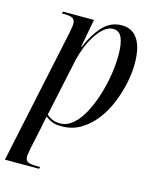

<svg xmlns="http://www.w3.org/2000/svg" viewBox="-133 -625 757 943"><g transform="rotate(15 245.0 -153.0)"><path d="M127 -434Q131 -454 133.5 -468.5Q136 -483 136 -490Q136 -512 123 -519Q110 -526 83 -526H69L71 -536H229L202 -393H205Q232 -458 271.5 -502Q311 -546 370 -546Q422 -546 450 -504Q478 -462 478 -379Q478 -333 467 -280.5Q456 -228 435 -176.5Q414 -125 381.5 -83Q349 -41 306 -15.5Q263 10 209 10Q182 10 164 3.5Q146 -3 127 -17Q123 0 120.5 12.5Q118 25 116 38L91 155Q89 167 87 178.5Q85 190 85 197Q85 218 99.5 224Q114 230 142 230H160L158 240H-16ZM199 -2Q234 -2 264 -28Q294 -54 317 -97Q340 -140 356.5 -192.5Q373 -245 381.5 -299Q390 -353 390 -399Q390 -458 376.5 -488Q363 -518 332 -518Q308 -518 286 -499.5Q264 -481 245 -451Q226 -421 213 -387.5Q200 -354 193 -324L130 -29Q139 -19 156.5 -10.5Q174 -2 199 -2Z"/></g></svg>

Font: Noto Serif Display Condensed
Style: Italic
Weight: 400
Width: 3
Italic angle: -12°
Designer: Monotype Design Team
Foundry: Monotype Imaging Inc.
Version: Version 2.009